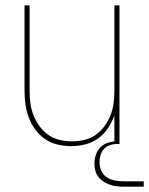

<svg xmlns="http://www.w3.org/2000/svg" viewBox="-20 -540 559 720"><path d="M247 8Q221 8 195.5 2Q170 -4 149 -18.5Q128 -33 112.5 -54Q97 -75 88 -99Q79 -123 75.5 -148.5Q72 -174 72 -200V-520H91V-200Q91 -177 94 -153.5Q97 -130 105.5 -108Q114 -86 128 -67Q142 -48 161 -34.5Q180 -21 203.5 -15.5Q227 -10 250 -10Q273 -10 296.5 -15.5Q320 -21 339 -34.5Q358 -48 372 -67Q386 -86 394.5 -108Q403 -130 406 -153.5Q409 -177 409 -200V-520H428V0H409V-108Q400 -82 385 -59.5Q370 -37 348 -21Q326 -5 299.5 1.5Q273 8 247 8ZM444 160Q431 160 417.5 158.5Q404 157 391.5 152.5Q379 148 368 141Q357 134 349 123.5Q341 113 337.5 100Q334 87 334 73Q334 57 339.5 40.5Q345 24 357 12Q369 0 385.5 -5Q402 -10 419 -10V0Q405 0 392 4.5Q379 9 370 18.5Q361 28 357 41.5Q353 55 353 68Q353 85 360 100.5Q367 116 381 125Q395 134 411.5 137Q428 140 444 140H519V160Z"/></svg>

Font: Zed Mono Thin
Style: Regular
Weight: 100
Monospace: yes
Designer: Belleve Invis
Foundry: Belleve Invis
Version: Version 1.0.0; ttfautohint (v1.8.4)